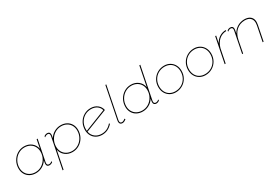

<svg xmlns="http://www.w3.org/2000/svg" viewBox="81 -1982 4942 3417"><g transform="rotate(-30 2551.5 -274.0)"><path d="M51 -224Q51 -305 88.5 -372.5Q126 -440 190 -479.5Q254 -519 330 -519Q418 -519 480 -470Q542 -421 557 -340L592 -517H612L526 -87Q523 -72 523 -61Q523 -20 564 -20Q592 -20 629 -47L624 -22Q592 0 564 0Q504 0 504 -57Q504 -72 507 -88L515 -128Q476 -66 414.5 -32Q353 2 282 2Q215 2 162.5 -26.5Q110 -55 80.5 -106.5Q51 -158 51 -224ZM541 -290Q541 -351 514 -398.5Q487 -446 438.5 -472.5Q390 -499 328 -499Q258 -499 199 -462.5Q140 -426 105.5 -363.5Q71 -301 71 -227Q71 -166 98 -118.5Q125 -71 173.5 -44.5Q222 -18 284 -18Q354 -18 413 -54.5Q472 -91 506.5 -153.5Q541 -216 541 -290Z M840 -430Q843 -445 843 -456Q843 -497 802 -497Q775 -497 737 -470L742 -495Q774 -517 802 -517Q862 -517 862 -458Q862 -445 859 -428L851 -389Q890 -451 951.5 -485Q1013 -519 1084 -519Q1151 -519 1203.5 -490.5Q1256 -462 1285.5 -410.5Q1315 -359 1315 -293Q1315 -212 1277.5 -144.5Q1240 -77 1176 -37.5Q1112 2 1036 2Q948 2 886 -47Q824 -96 809 -177L735 194H715ZM1038 -18Q1108 -18 1167 -54.5Q1226 -91 1260.5 -153.5Q1295 -216 1295 -290Q1295 -351 1268 -398.5Q1241 -446 1192.5 -472.5Q1144 -499 1082 -499Q1012 -499 953 -462.5Q894 -426 859.5 -363.5Q825 -301 825 -227Q825 -166 852 -118.5Q879 -71 927.5 -44.5Q976 -18 1038 -18Z M1845 -115 1861 -104Q1770 0 1647 0Q1579 0 1527 -29Q1475 -58 1446.5 -110Q1418 -162 1418 -229Q1418 -240 1420 -260Q1427 -333 1465 -391.5Q1503 -450 1563.5 -483.5Q1624 -517 1695 -517Q1776 -517 1832.5 -474.5Q1889 -432 1904 -360L1443 -180Q1457 -107 1512 -63.5Q1567 -20 1648 -20Q1765 -20 1845 -115ZM1439 -228Q1439 -209 1440 -199L1879 -371Q1863 -430 1813.5 -463.5Q1764 -497 1694 -497Q1627 -497 1571.5 -466.5Q1516 -436 1481 -381.5Q1446 -327 1440 -258Q1439 -248 1439 -228Z M2153 -742 2023 -89Q2020 -74 2020 -63Q2020 -20 2061 -20Q2090 -20 2127 -52L2139 -36Q2097 0 2061 0Q2032 0 2016.5 -15.5Q2001 -31 2001 -61Q2001 -75 2004 -91L2134 -742Z M2721 -87Q2718 -72 2718 -61Q2718 -20 2759 -20Q2786 -20 2824 -47L2819 -22Q2787 0 2759 0Q2699 0 2699 -59Q2699 -73 2702 -89L2710 -128Q2671 -66 2609.5 -32Q2548 2 2477 2Q2410 2 2357.5 -26.5Q2305 -55 2275.5 -106.5Q2246 -158 2246 -224Q2246 -305 2283.5 -372.5Q2321 -440 2385 -479.5Q2449 -519 2525 -519Q2613 -519 2675 -470Q2737 -421 2752 -340L2832 -742H2852ZM2523 -499Q2453 -499 2394 -462.5Q2335 -426 2300.5 -363.5Q2266 -301 2266 -227Q2266 -166 2293 -118.5Q2320 -71 2368.5 -44.5Q2417 -18 2479 -18Q2549 -18 2608 -54.5Q2667 -91 2701.5 -153.5Q2736 -216 2736 -290Q2736 -351 2709 -398.5Q2682 -446 2633.5 -472.5Q2585 -499 2523 -499Z M3435 -284Q3435 -204 3398 -139Q3361 -74 3297 -37Q3233 0 3157 0Q3091 0 3039.5 -30Q2988 -60 2959 -113Q2930 -166 2930 -234Q2930 -314 2967 -378.5Q3004 -443 3068 -480Q3132 -517 3208 -517Q3274 -517 3325.5 -487Q3377 -457 3406 -404Q3435 -351 3435 -284ZM2950 -235Q2950 -172 2976 -123Q3002 -74 3049.5 -47Q3097 -20 3159 -20Q3230 -20 3288.5 -53.5Q3347 -87 3381 -147Q3415 -207 3415 -283Q3415 -345 3389 -394Q3363 -443 3315.5 -470Q3268 -497 3206 -497Q3135 -497 3076.5 -463.5Q3018 -430 2984 -370Q2950 -310 2950 -235Z M4046 -284Q4046 -204 4009 -139Q3972 -74 3908 -37Q3844 0 3768 0Q3702 0 3650.5 -30Q3599 -60 3570 -113Q3541 -166 3541 -234Q3541 -314 3578 -378.5Q3615 -443 3679 -480Q3743 -517 3819 -517Q3885 -517 3936.5 -487Q3988 -457 4017 -404Q4046 -351 4046 -284ZM3561 -235Q3561 -172 3587 -123Q3613 -74 3660.5 -47Q3708 -20 3770 -20Q3841 -20 3899.5 -53.5Q3958 -87 3992 -147Q4026 -207 4026 -283Q4026 -345 4000 -394Q3974 -443 3926.5 -470Q3879 -497 3817 -497Q3746 -497 3687.5 -463.5Q3629 -430 3595 -370Q3561 -310 3561 -235Z M4478 -517 4476 -497Q4389 -495 4325.5 -439Q4262 -383 4235 -284L4178 0H4158L4261 -517H4281L4253 -377Q4290 -443 4347.5 -479.5Q4405 -516 4478 -517Z M4602 -430Q4605 -445 4605 -456Q4605 -497 4564 -497Q4537 -497 4499 -470L4504 -495Q4536 -517 4564 -517Q4625 -517 4625 -460Q4625 -447 4622 -430L4610 -368Q4648 -438 4711 -476.5Q4774 -515 4854 -517Q4937 -517 4981.5 -477.5Q5026 -438 5026 -366Q5026 -342 5020 -313L4958 0H4938L5000 -313Q5005 -341 5005 -362Q5005 -426 4966 -461.5Q4927 -497 4854 -497Q4749 -495 4678 -429Q4607 -363 4585 -246L4537 0H4517Z"/></g></svg>

Font: TypoPRO Montserrat Alternates
Style: Italic
Weight: 250
Italic angle: -11.3°
Designer: Julieta Ulanovsky
Foundry: Julieta Ulanovsky
Version: Version 6.001